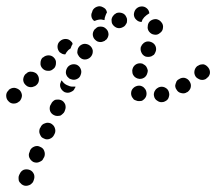

<svg xmlns="http://www.w3.org/2000/svg" viewBox="-45 -310 699 621"><path d="M15 265Q15 270 16 275Q18 280 22 283Q25 287 30 289Q34 291 39 291Q44 291 49 289Q53 288 57 284Q61 281 63 276L64 273Q68 263 65 254Q61 244 52 240Q42 236 32 239Q23 243 19 252L17 256Q15 260 15 265ZM50 200Q54 209 63 214Q68 216 73 216Q78 216 82 214Q87 212 91 209Q94 206 96 201L98 198Q102 188 98 178Q95 169 85 165Q76 160 66 164Q56 168 52 177L51 181Q46 190 50 200ZM82 115Q82 120 84 124Q86 129 89 133Q92 136 97 138Q106 143 116 139Q126 135 130 126L132 122Q134 118 134 113Q134 108 132 103Q130 98 127 95Q123 91 119 89Q109 85 100 89Q90 92 86 102L84 105Q82 110 82 115ZM117 49Q121 59 131 63Q135 65 140 65Q145 65 150 64Q154 62 158 58Q162 55 164 50L165 47Q169 38 166 28Q162 18 153 14Q148 12 143 12Q138 12 133 13Q129 15 125 19Q122 22 120 27L118 30Q114 39 117 49ZM26 0Q26 -10 19 -18Q11 -25 1 -26Q-9 -26 -17 -19V-18Q-25 -11 -25 -1Q-25 10 -18 17Q-11 25 -1 25Q10 25 17 18H18Q25 10 26 0ZM492 16Q496 14 499 9Q501 5 502 0Q503 -4 502 -9Q500 -20 492 -25Q483 -31 473 -29Q468 -28 464 -25Q459 -22 457 -18Q454 -14 453 -9Q452 -4 453 0Q455 11 464 16Q472 22 482 20H483Q487 19 492 16ZM395 15Q399 17 404 17Q409 17 414 16Q418 14 422 10Q429 3 429 -7Q429 -18 422 -25Q422 -25 422 -25Q422 -25 422 -25Q419 -29 414 -31Q410 -33 405 -33Q400 -33 395 -31Q390 -29 387 -26Q379 -19 379 -8Q379 2 386 9Q386 10 386 10Q390 14 395 15ZM568 -19Q571 -23 572 -28Q573 -33 572 -38Q571 -42 568 -47Q563 -55 553 -58Q543 -60 534 -54Q529 -52 526 -47Q524 -43 523 -39Q521 -34 522 -29Q523 -24 526 -20Q531 -11 541 -9Q552 -6 560 -12H561Q565 -15 568 -19ZM151 -26Q155 -17 164 -12Q169 -10 174 -10Q179 -10 183 -12Q188 -14 192 -17Q195 -20 197 -25L199 -28Q199 -29 199 -29Q199 -30 199 -30Q196 -30 193 -30Q184 -29 176 -33Q167 -36 161 -42Q157 -46 154 -50Q154 -50 154 -49Q153 -49 153 -49L152 -45Q147 -36 151 -26ZM81 -53Q81 -63 74 -71Q71 -74 66 -76Q61 -78 57 -78Q52 -79 47 -77Q42 -75 39 -71H38Q31 -64 30 -53Q30 -43 37 -36Q41 -32 45 -30Q50 -28 55 -28Q60 -28 64 -30Q69 -31 73 -35Q81 -42 81 -53ZM634 -73Q635 -83 629 -91Q626 -95 622 -98Q618 -101 613 -102Q608 -102 603 -101Q599 -100 595 -97H594Q586 -91 584 -81Q582 -71 588 -62Q591 -58 595 -56Q600 -53 604 -52Q609 -51 614 -52Q619 -53 623 -56V-57Q632 -62 634 -73ZM216 -87Q212 -97 202 -101Q192 -104 183 -100Q174 -96 170 -86Q168 -81 168 -76Q168 -71 170 -67Q172 -62 176 -59Q179 -55 184 -54Q194 -50 203 -54Q213 -58 216 -68Q220 -78 216 -87ZM391 -61Q387 -65 385 -69Q383 -73 383 -78Q382 -83 384 -88Q387 -98 397 -103Q406 -107 416 -104Q420 -102 424 -99Q428 -96 430 -91Q432 -87 433 -82Q433 -77 431 -72Q429 -65 423 -60Q416 -55 409 -55Q407 -55 405 -55Q405 -55 404 -55Q403 -55 402 -56Q401 -56 400 -56Q395 -58 391 -61ZM136 -106Q137 -116 129 -124Q122 -131 112 -131Q102 -131 94 -124H93Q86 -117 86 -106Q85 -96 93 -88Q100 -81 110 -81Q121 -80 128 -88H129Q136 -95 136 -106ZM250 -128Q256 -136 255 -147Q253 -157 245 -163Q237 -169 226 -168Q216 -166 210 -158Q207 -154 206 -149Q205 -144 205 -139Q206 -134 209 -130Q211 -126 215 -123Q223 -116 234 -118Q244 -120 250 -128ZM412 -141Q416 -131 426 -127Q430 -126 435 -126Q440 -126 445 -128Q449 -130 453 -133Q456 -137 458 -142Q462 -151 458 -161Q454 -170 444 -174Q439 -176 434 -176Q429 -176 425 -174Q420 -172 417 -168Q413 -165 412 -160H411Q408 -150 412 -141ZM166 -134Q161 -134 156 -136Q152 -138 148 -141Q141 -149 141 -159Q141 -170 149 -177Q157 -184 167 -184Q178 -184 185 -176Q186 -175 188 -173Q189 -171 190 -168Q186 -162 184 -155Q184 -154 184 -154Q180 -151 176 -148Q170 -142 166 -134ZM306 -198Q306 -209 299 -216Q295 -220 291 -222Q286 -224 281 -224Q276 -224 272 -223Q267 -221 264 -217H263Q256 -210 255 -200Q255 -189 262 -182Q266 -178 270 -176Q275 -174 280 -174Q285 -174 289 -176Q294 -177 297 -181H298Q305 -188 306 -198ZM437 -208Q444 -199 454 -198Q464 -196 472 -203Q481 -209 482 -219Q484 -230 477 -238Q471 -246 461 -248Q451 -249 442 -243Q434 -237 433 -227V-226Q431 -216 437 -208ZM352 -222Q357 -224 360 -228Q363 -232 365 -236Q366 -241 366 -246Q366 -251 363 -256Q359 -265 349 -268Q339 -271 330 -267V-266H329Q325 -264 322 -260Q319 -257 317 -252Q315 -247 316 -242Q316 -237 318 -233Q323 -224 333 -220Q343 -217 352 -222ZM394 -280Q401 -288 411 -289H412Q422 -290 430 -283Q437 -277 438 -267Q433 -264 429 -261Q421 -255 416 -247Q414 -243 413 -239Q403 -239 396 -246Q389 -252 388 -262Q388 -272 394 -280ZM263 -243Q261 -243 260 -242Q253 -247 251 -255Q249 -264 253 -271L254 -275Q258 -284 268 -288Q278 -292 287 -287Q292 -285 296 -281Q300 -276 301 -270Q298 -265 296 -259Q293 -252 293 -245Q288 -246 282 -247Q272 -247 263 -243Z"/></svg>

Font: FRB American Cursive Dotted Black
Style: Bold Italic
Weight: 900
Italic angle: -25°
Version: Version 2.0;Modular Font Editor K font №1